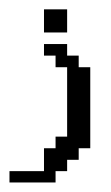

<svg xmlns="http://www.w3.org/2000/svg" viewBox="-20 -361 235 405"><path d="M0 23.9V0H72.8V-48.3H97.2V-72.8H121.6V-219.2H97.2V-243.7H72.8V-268.1H121.6V-243.7H146V-219.2H170.4V-48.3H146V-23.9H121.6V0H97.2V23.9ZM72.8 -292.5V-341.3H121.6V-292.5Z"/></svg>

Font: FS Mondwest Regular
Style: Regular
Weight: 400
Designer: NZWStudios2024
Foundry: https://fontstruct.com
Version: Version 1.0